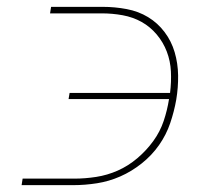

<svg xmlns="http://www.w3.org/2000/svg" viewBox="-20 -540 640 560"><path d="M43 0 46 -19H197Q228 -19 260.5 -24Q293 -29 323.5 -42.5Q354 -56 380.5 -78.5Q407 -101 427 -128.5Q447 -156 457.5 -187.5Q468 -219 473 -251H180L183 -269H476Q480 -301 478.5 -331.5Q477 -362 466.5 -389.5Q456 -417 437 -439.5Q418 -462 393 -476Q368 -490 338 -495.5Q308 -501 277 -501H126L129 -520H280Q315 -520 349.5 -513.5Q384 -507 412 -490Q440 -473 460 -446.5Q480 -420 489.5 -387.5Q499 -355 499.5 -320Q500 -285 494 -249Q488 -215 476.5 -181Q465 -147 444 -117Q423 -87 393.5 -63.5Q364 -40 331 -25.5Q298 -11 263 -5.5Q228 0 194 0Z"/></svg>

Font: Iosevka Aile Thin Oblique
Style: Regular
Weight: 100
Italic angle: -9°
Designer: Belleve Invis
Foundry: Belleve Invis
Version: Version 31.1.0; ttfautohint (v1.8.4)